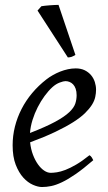

<svg xmlns="http://www.w3.org/2000/svg" viewBox="-20 -732 433 772"><path d="M190.9 -381.8Q174.8 -367.2 159.4 -346.2Q144 -325.2 131.6 -300.8Q119.1 -276.4 110.8 -249.8Q102.5 -223.1 100.6 -197.3Q164.6 -222.2 201.9 -242.4Q239.3 -262.7 258.3 -280.8Q277.3 -298.8 282.7 -315.4Q288.1 -332 288.1 -349.1Q288.1 -364.3 284.2 -375.2Q280.3 -386.2 273.9 -392.8Q267.6 -399.4 259.5 -402.6Q251.5 -405.8 243.2 -405.8Q235.4 -405.8 220.2 -400.1Q205.1 -394.5 190.9 -381.8ZM366.2 -371.1Q366.2 -357.4 363 -342.3Q359.9 -327.1 349.9 -311Q339.8 -294.9 322 -277.3Q304.2 -259.8 274.7 -241Q245.1 -222.2 202.6 -201.9Q160.2 -181.6 101.1 -159.7Q104 -132.3 112.5 -109.9Q121.1 -87.4 132.6 -71.3Q144 -55.2 157.5 -46.1Q170.9 -37.1 184.1 -37.1Q194.3 -37.1 209 -39.3Q223.6 -41.5 242.9 -48.8Q262.2 -56.2 286.4 -70.3Q310.5 -84.5 339.8 -107.9Q345.2 -105 349.4 -98.4Q353.5 -91.8 355 -87.9Q314.9 -53.2 284.2 -32Q253.4 -10.7 229.2 0.7Q205.1 12.2 185.8 16.1Q166.5 20 148.9 20Q132.8 20 112.3 11Q91.8 2 73.7 -17.8Q55.7 -37.6 43.2 -69.6Q30.8 -101.6 30.8 -147.9Q30.8 -186 40 -222.9Q49.3 -259.8 66.7 -293.7Q84 -327.6 109.4 -357.9Q134.8 -388.2 167 -413.1Q178.2 -421.9 192.4 -429.9Q206.5 -438 221.9 -444.1Q237.3 -450.2 253.2 -453.6Q269 -457 284.2 -457Q305.2 -457 320.6 -449.5Q335.9 -441.9 346.2 -429.7Q356.4 -417.5 361.3 -402.1Q366.2 -386.7 366.2 -371.1ZM283.2 -511.2Q273.4 -505.4 267.6 -503.4Q261.7 -501.5 252.9 -501L130.9 -689.5L146.5 -707Q152.3 -708 161.4 -709Q170.4 -710 180.4 -710.7Q190.4 -711.4 199.7 -711.9Q209 -712.4 215.3 -712.4Z"/></svg>

Font: Gentium Plus
Style: Italic
Weight: 400
Italic angle: -8°
Designer: J. Victor Gaultney, Annie Olsen, Iska Routamaa
Foundry: SIL International
Version: Version 1.510